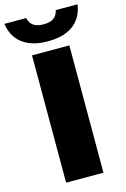

<svg xmlns="http://www.w3.org/2000/svg" viewBox="-190 -1014 706 1078"><g transform="rotate(-15 162.5 -475.5)"><path d="M54.5 0V-740H271.5V0ZM163 -793Q97.5 -793 52.2 -812.8Q7 -832.5 -18 -868Q-43 -903.5 -49.5 -951H77Q83 -922 103.8 -906.8Q124.5 -891.5 163 -891.5Q202 -891.5 222.5 -906.8Q243 -922 249 -951H375.5Q369.5 -903.5 344.2 -868Q319 -832.5 274 -812.8Q229 -793 163 -793Z"/></g></svg>

Font: Encode Sans SC Black
Style: Regular
Weight: 900
Version: Version 3.002